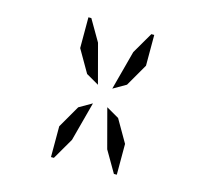

<svg xmlns="http://www.w3.org/2000/svg" viewBox="-104 -979 1024 958"><g transform="rotate(15 408.0 -500.0)"><path d="M238 -861H253L317 -751L371 -548L305 -586L238 -702ZM445 -548 499 -751 563 -861H578V-702L511 -586ZM578 -298V-139H563L499 -249L445 -452L511 -414ZM371 -452 317 -249 253 -139H238V-298L305 -414Z"/></g></svg>

Font: DSEG14 Modern Mini
Style: Regular
Weight: 400
Designer: Keshikan(Twitter:@keshinomi_88pro)
Version: Version 0.46